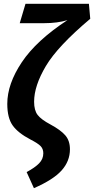

<svg xmlns="http://www.w3.org/2000/svg" viewBox="-20 -761 491 1002"><path d="M119 137Q162 114 184 91.5Q206 69 206 39Q206 16 192 1.5Q178 -13 139 -33Q74 -67 46 -106.5Q18 -146 18 -219Q18 -323 94 -436.5Q170 -550 332 -656Q280 -640 209 -640H83L113 -741H444L451 -663Q281 -520 219.5 -416.5Q158 -313 158 -230Q158 -185 176.5 -161Q195 -137 244 -111Q296 -83 320.5 -55Q345 -27 345 18Q345 80 301.5 128.5Q258 177 157 221Z"/></svg>

Font: Fira Sans Condensed SemiBold
Style: Italic
Weight: 600
Width: 3
Italic angle: -8°
Designer: bBox Type GmbH & Carrois Corporate GbR & Edenspiekermann AG
Foundry: bBox Type GmbH & Carrois Corporate GbR & Edenspiekermann AG
Version: Version 4.301